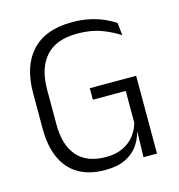

<svg xmlns="http://www.w3.org/2000/svg" viewBox="-100 -738 781 838"><g transform="rotate(-15 290.5 -319.5)"><path d="M274 11Q202.5 11 153.8 -17.8Q105 -46.5 80.5 -101.2Q56 -156 56 -234.5V-393.5Q56 -517 117.8 -583.5Q179.5 -650 299 -650Q344 -650 380.2 -641.8Q416.5 -633.5 444.2 -621Q472 -608.5 491.5 -595L497.5 -538Q464 -561 417.2 -578.5Q370.5 -596 308.5 -596Q213.5 -596 166.2 -543.5Q119 -491 119 -392.5V-235Q119 -143 162.5 -93Q206 -43 292 -43Q336.5 -43 368.5 -58.2Q400.5 -73.5 420.5 -99Q440.5 -124.5 449 -155.5V-323L460.5 -299.5H300.5V-351.5H510V-111L450 -112Q442 -80 421.5 -51.8Q401 -23.5 365 -6.2Q329 11 274 11ZM452.5 -132H510V0H449Z"/></g></svg>

Font: Anek Bangla Light
Style: Regular
Weight: 300
Designer: Sulekha Rajkumar (Bangla), Yesha Goshar (Latin)
Foundry: Ek Type
Version: Version 1.003